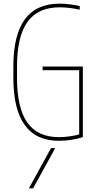

<svg xmlns="http://www.w3.org/2000/svg" viewBox="-20 -760 540 1050"><path d="M161 270H138L259 50H282ZM302 10Q53 10 53 -335V-395Q53 -569 116 -654.5Q179 -740 306 -740Q333 -740 361.5 -736.5Q390 -733 416 -727V-707Q390 -713 361 -716.5Q332 -720 306 -720Q188 -720 130.5 -640.5Q73 -561 73 -395V-335Q73 -169 129.5 -89.5Q186 -10 302 -10Q333 -10 366 -15Q399 -20 427 -29L413 -19V-376H213V-396H433V-10Q402 0 368 5Q334 10 302 10Z"/></svg>

Font: M PLUS Code Latin Thin
Style: Regular
Weight: 250
Designer: Coji Morishita
Foundry: UNDERFOREST DESIGN
Version: Version 1.002; ttfautohint (v1.8.3)